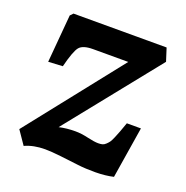

<svg xmlns="http://www.w3.org/2000/svg" viewBox="-100 -606 684 706"><g transform="rotate(20 242.0 -252.5)"><path d="M70.8 -513.2H435.1L451.2 -462.9L162.1 -102.1Q191.4 -108.9 226.1 -108.9Q249 -108.9 276.4 -102.5Q303.7 -96.2 318.8 -96.2Q328.1 -96.2 335 -97.9Q341.8 -99.6 348.4 -106Q355 -112.3 358.9 -117.7Q362.8 -123 369.4 -138.4Q376 -153.8 379.9 -164.6Q383.8 -175.3 393.1 -201.2H448.2L416 0Q384.8 7.3 345.7 7.6Q306.6 7.8 275.4 3.9Q244.1 0 205.8 -4.4Q167.5 -8.8 144 -8.8Q98.6 -8.8 64.9 6.8L28.8 -45.9L320.8 -415H183.1Q143.6 -415 129.9 -398.4Q116.2 -381.8 100.1 -317.9L43.9 -314.9L60.1 -502Z"/></g></svg>

Font: Literata Book
Style: Bold Italic
Weight: 700
Italic angle: -3°
Designer: Latin by Veronika Burian and Jose Scaglione. Greek by Irene Vlachou. Cyrillic by Vera Evstafieva
Foundry: TypeTogether
Version: Version 1.003;PS 001.003;hotconv 1.0.88;makeotf.lib2.5.64775